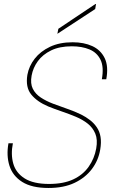

<svg xmlns="http://www.w3.org/2000/svg" viewBox="-20 -922 559 954"><path d="M221 12Q138 12 90.5 -18Q43 -48 27 -98.5Q11 -149 22 -210H44Q33 -155 46 -109Q59 -63 102.5 -35.5Q146 -8 224 -8Q295 -8 343.5 -30.5Q392 -53 420.5 -93.5Q449 -134 458 -184Q466 -228 453.5 -258Q441 -288 415.5 -308Q390 -328 356.5 -342Q323 -356 287.5 -368Q252 -380 220 -393Q165 -416 135.5 -452Q106 -488 116 -550Q124 -594 152.5 -630.5Q181 -667 228.5 -689.5Q276 -712 341 -712Q397 -712 438.5 -693Q480 -674 500 -633.5Q520 -593 508 -528H486Q497 -589 479.5 -625Q462 -661 424.5 -676.5Q387 -692 337 -692Q276 -692 234 -671.5Q192 -651 168 -618Q144 -585 137 -546Q130 -507 143 -481Q156 -455 182.5 -437.5Q209 -420 243 -407Q277 -394 313.5 -381.5Q350 -369 383 -353Q407 -341 427 -325.5Q447 -310 461 -289.5Q475 -269 479.5 -242Q484 -215 478 -179Q469 -125 436.5 -82Q404 -39 350.5 -13.5Q297 12 221 12ZM265 -754 270 -779 454 -902H457L453 -877Z"/></svg>

Font: DM Sans 36pt Thin
Style: Italic
Weight: 250
Italic angle: -10°
Designer: Colophon Foundry, Jonny Pinhorn
Foundry: Colophon Foundry
Version: Version 4.004;gftools[0.9.30]